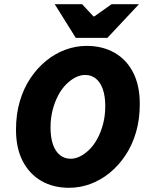

<svg xmlns="http://www.w3.org/2000/svg" viewBox="-20 -880 710 912"><path d="M308 12Q233 12 176.5 -20.5Q120 -53 88 -114.5Q56 -176 56 -264Q56 -337 74 -398.5Q92 -460 124.5 -508.5Q157 -557 199.5 -591.5Q242 -626 291 -644Q340 -662 392 -662Q467 -662 524 -629.5Q581 -597 612.5 -535.5Q644 -474 644 -386Q644 -313 626 -251.5Q608 -190 575.5 -141.5Q543 -93 500.5 -58.5Q458 -24 409 -6Q360 12 308 12ZM316 -126Q338 -126 361 -137.5Q384 -149 405.5 -170.5Q427 -192 443.5 -223Q460 -254 470 -292.5Q480 -331 480 -376Q480 -423 468.5 -456Q457 -489 435.5 -506.5Q414 -524 384 -524Q362 -524 339 -512.5Q316 -501 294.5 -479.5Q273 -458 256.5 -427Q240 -396 230 -357.5Q220 -319 220 -274Q220 -227 231.5 -194Q243 -161 264.5 -143.5Q286 -126 316 -126ZM340 -700 240 -860H370L424 -802H428L510 -860H640L490 -700Z"/></svg>

Font: Source Sans 3 ExtraLight Black
Style: Italic
Weight: 900
Italic angle: -11°
Version: Version 3.052;hotconv 1.1.0;makeotfexe 2.6.0